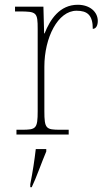

<svg xmlns="http://www.w3.org/2000/svg" viewBox="-20 -564 445 805"><path d="M49 0H268V-20H233C173 -20 166 -24 166 -98V-284C166 -407 223 -519 301 -519C346 -519 369 -501 369 -443C383 -443 390 -458 390 -476C390 -514 357 -544 306 -544C230 -544 190 -482 167 -424H165L162 -536H43V-516H61C134 -516 138 -512 138 -442V-98C138 -24 131 -20 71 -20H49ZM107 208V221H113C132 182 156 113 174 71V61H130C125 105 117 158 107 208Z"/></svg>

Font: Noto Serif Malayalam Thin
Style: Regular
Weight: 100
Designer: Indian type Foundry, Jelle Bosma, Monotype Design Team
Foundry: Monotype Imaging Inc.
Version: Version 2.104